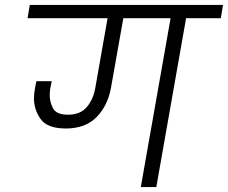

<svg xmlns="http://www.w3.org/2000/svg" viewBox="-20 -760 926 780"><path d="M886 -740 877 -686H736L615 0H552L673 -686H481L431 -404Q418 -331 372.5 -284.5Q327 -238 248 -238Q172 -238 145 -276.5Q118 -315 118 -360Q118 -379 122 -400Q125 -420 128 -430H190L184 -399Q182 -386 182 -373Q182 -346 195.5 -320Q209 -294 257 -294Q306 -294 332.5 -325Q359 -356 367 -402L417 -686H92L101 -740Z"/></svg>

Font: Fz Poppins Light
Style: Italic
Weight: 300
Italic angle: -10°
Designer: Ninad Kale (Devanagari), Jonny Pinhorn (Latin)
Foundry: Indian Type Foundry
Version: Vit hóa bi Vntype.Com & FontZin.Com